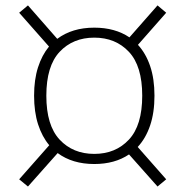

<svg xmlns="http://www.w3.org/2000/svg" viewBox="-20 -596 679 704"><path d="M325.7 -494.6Q401.9 -494.6 454.6 -459L557.6 -576.2L589.4 -549.3L485.8 -431.6Q514.6 -400.4 530.5 -353.8Q546.4 -307.1 546.4 -245.1Q546.4 -182.6 530.3 -135.5Q514.2 -88.4 484.9 -57.1L589.4 61.5L557.6 87.9L453.1 -29.8Q400.9 5.4 325.7 5.4Q245.6 5.4 191.4 -34.7L82.5 87.9L50.3 61.5L160.6 -63.5Q134.3 -94.7 119.6 -140.1Q105 -185.5 105 -245.1Q105 -304.2 119.4 -349.1Q133.8 -394 159.7 -425.3L50.3 -549.3L82.5 -576.2L189.9 -453.6Q244.6 -494.6 325.7 -494.6ZM325.7 -458Q247.6 -458 198.7 -406Q149.9 -354 149.9 -245.1Q149.9 -136.2 198.7 -84Q247.6 -31.7 325.7 -31.7Q403.8 -31.7 452.6 -84Q501.5 -136.2 501.5 -245.1Q501.5 -354 452.6 -406Q403.8 -458 325.7 -458Z"/></svg>

Font: Estedad-FD ExtraLight
Style: Regular
Weight: 200
Designer: Amin Abedi
Version: Version 7.3